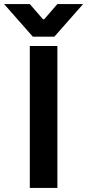

<svg xmlns="http://www.w3.org/2000/svg" viewBox="-77 -927 430 947"><path d="M70 -700H206V0H70ZM-57 -907H70L135 -832H141L206 -907H333L191 -746H85Z"/></svg>

Font: Chakra Petch
Style: Bold
Weight: 700
Designer: Katatrad Aksorn Co.,Ltd.
Foundry: Cadson Demak Co.,Ltd.
Version: Version 1.000; ttfautohint (v1.6)